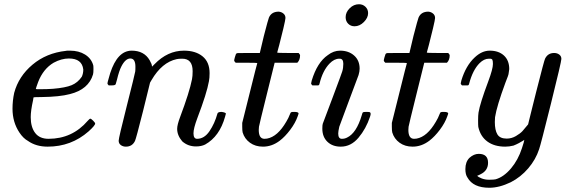

<svg xmlns="http://www.w3.org/2000/svg" viewBox="-20 -681 2669 906"><path d="M406 -121Q410 -121 419.5 -111.5Q429 -102 429 -98Q429 -89 398 -61Q316 11 205 11Q150 11 112 -16Q90 -28 72 -55Q39 -104 39 -168Q39 -206 47 -243Q68 -321 133.5 -376Q199 -431 291 -441Q292 -442 307 -442H310Q352 -442 381.5 -423.5Q411 -405 420 -373Q421 -369 421 -355Q421 -337 419 -330Q398 -259 310 -237Q261 -224 176 -223Q139 -223 138 -221Q138 -220 136 -208Q125 -159 125 -128Q125 -81 146 -53.5Q167 -26 209 -26Q321 -26 394 -111Q403 -121 406 -121ZM373 -353Q367 -405 305 -405Q270 -405 233 -385Q184 -356 160 -294Q149 -264 149 -261Q149 -260 169 -260Q202 -260 230 -262Q289 -267 318 -279Q347 -291 366 -319Q373 -334 373 -353Z M574 11Q560 11 550 3.5Q540 -4 540 -17Q540 -30 578 -180Q616 -330 618 -343Q619 -348 619 -366Q619 -405 595 -405Q572 -405 553 -368Q542 -347 532 -305Q526 -285 526 -284Q524 -278 507 -278H493Q487 -284 487 -287Q487 -291 492 -308Q522 -426 584 -440Q592 -442 601 -442Q660 -442 686 -397Q697 -378 697 -369Q697 -367 698 -367L709 -378Q771 -442 848 -442Q903 -442 936 -415Q969 -388 969 -336Q969 -313 966 -298Q956 -241 911 -123Q893 -75 893 -52Q893 -26 910 -26Q944 -26 968.5 -62Q993 -98 1006 -145Q1008 -153 1026 -153Q1045 -150 1046 -145Q1046 -144 1042 -130Q1016 -37 948 1Q930 10 905 10Q867 10 840 -14Q816 -42 816 -73Q816 -92 830 -129Q874 -246 886 -307Q889 -322 889 -345Q889 -404 840 -404Q822 -404 814 -402Q744 -387 695 -303L688 -291L655 -157Q622 -26 617 -16Q604 11 574 11Z M1092 -385Q1085 -392 1085 -395Q1085 -399 1088.5 -411.5Q1092 -424 1093 -425Q1095 -430 1102.5 -430.5Q1110 -431 1153 -431H1206L1225 -511Q1246 -592 1249 -598Q1261 -626 1295 -626Q1308 -625 1317.5 -617Q1327 -609 1327 -596Q1327 -589 1317.5 -548.5Q1308 -508 1298 -470L1288 -433Q1288 -431 1338 -431H1389Q1396 -424 1396 -420Q1396 -398 1383 -385H1276L1240 -240Q1203 -91 1202 -83Q1201 -78 1201 -68Q1201 -26 1228 -26Q1235 -26 1240 -27Q1290 -36 1331 -107Q1341 -123 1349 -144Q1351 -150 1354 -151.5Q1357 -153 1369 -153Q1389 -153 1389 -145Q1389 -143 1385 -133Q1374 -101 1349.5 -68.5Q1325 -36 1300 -17Q1263 11 1221 11Q1185 11 1159.5 -7.5Q1134 -26 1125 -56Q1123 -64 1123 -83V-101L1158 -241Q1193 -382 1194 -383Q1194 -385 1143 -385Z M1611 -600Q1611 -623 1630 -642Q1649 -661 1674 -661Q1692 -661 1704.5 -649Q1717 -637 1717 -619Q1717 -597 1697 -577Q1677 -557 1653 -557Q1635 -557 1623 -569Q1611 -581 1611 -600ZM1588 11Q1549 11 1525 -12Q1501 -35 1501 -74Q1501 -91 1503 -97Q1504 -99 1549.5 -220.5Q1595 -342 1595 -344Q1600 -360 1600 -380Q1600 -404 1583 -404H1581Q1557 -404 1535 -381Q1503 -348 1488 -287Q1488 -286 1487 -283.5Q1486 -281 1485.5 -280.5Q1485 -280 1484 -279Q1483 -278 1480.5 -278Q1478 -278 1476 -278Q1474 -278 1468 -278H1454Q1448 -284 1448 -287Q1448 -290 1451 -301Q1477 -387 1527 -421Q1554 -442 1585 -442Q1625 -442 1651 -419Q1677 -396 1677 -357Q1677 -344 1672 -327Q1671 -325 1626 -204L1581 -83Q1576 -61 1576 -51Q1576 -26 1593 -26Q1607 -26 1618 -32Q1662 -53 1687 -137Q1690 -149 1692.5 -151Q1695 -153 1709 -153Q1718 -153 1721.5 -152.5Q1725 -152 1727 -150Q1729 -148 1729 -143Q1729 -139 1726 -130Q1707 -73 1671.5 -31Q1636 11 1588 11Z M1798 -385Q1791 -392 1791 -395Q1791 -399 1794.5 -411.5Q1798 -424 1799 -425Q1801 -430 1808.5 -430.5Q1816 -431 1859 -431H1912L1931 -511Q1952 -592 1955 -598Q1967 -626 2001 -626Q2014 -625 2023.5 -617Q2033 -609 2033 -596Q2033 -589 2023.5 -548.5Q2014 -508 2004 -470L1994 -433Q1994 -431 2044 -431H2095Q2102 -424 2102 -420Q2102 -398 2089 -385H1982L1946 -240Q1909 -91 1908 -83Q1907 -78 1907 -68Q1907 -26 1934 -26Q1941 -26 1946 -27Q1996 -36 2037 -107Q2047 -123 2055 -144Q2057 -150 2060 -151.5Q2063 -153 2075 -153Q2095 -153 2095 -145Q2095 -143 2091 -133Q2080 -101 2055.5 -68.5Q2031 -36 2006 -17Q1969 11 1927 11Q1891 11 1865.5 -7.5Q1840 -26 1831 -56Q1829 -64 1829 -83V-101L1864 -241Q1899 -382 1900 -383Q1900 -385 1849 -385Z M2595 -431Q2609 -431 2619 -423.5Q2629 -416 2629 -403Q2629 -390 2580 -193Q2531 4 2524 23Q2508 72 2472.5 113.5Q2437 155 2390 179Q2336 205 2289 205Q2213 205 2186 157Q2176 143 2176 117Q2176 83 2195 64Q2216 45 2239 45Q2283 45 2283 87Q2283 124 2248 141Q2246 142 2243 143.5Q2240 145 2238 146Q2236 147 2235 147L2232 148Q2235 154 2253 161Q2269 167 2285 167H2293Q2310 167 2319 165Q2357 154 2391 114Q2425 74 2443 18Q2454 -15 2454 -21L2448 -17Q2442 -13 2429 -6Q2416 1 2403 6Q2383 11 2364 11Q2313 11 2280 -13Q2247 -37 2237 -82Q2236 -89 2236 -113Q2236 -137 2238 -150Q2245 -193 2284 -297Q2306 -356 2306 -379Q2306 -393 2303.5 -398.5Q2301 -404 2292 -404H2287Q2264 -404 2243 -383Q2211 -351 2194 -287Q2194 -286 2193 -283.5Q2192 -281 2191.5 -280.5Q2191 -280 2190 -279Q2189 -278 2186.5 -278Q2184 -278 2182 -278Q2180 -278 2174 -278H2160Q2154 -284 2154 -287Q2154 -290 2157 -301Q2178 -371 2220 -410Q2254 -442 2291 -442Q2333 -442 2358 -419Q2383 -396 2383 -355Q2381 -336 2380 -334Q2380 -328 2365 -291Q2324 -180 2316 -128Q2315 -120 2315 -105Q2315 -67 2327 -47Q2339 -27 2371 -27Q2394 -27 2414.5 -39Q2435 -51 2445.5 -62.5Q2456 -74 2472 -94Q2472 -95 2477 -114.5Q2482 -134 2491.5 -173Q2501 -212 2510 -247Q2548 -397 2552 -404Q2565 -431 2595 -431Z"/></svg>

Font: MathJax_Math
Style: Regular
Weight: 400
Version: Version 1.1